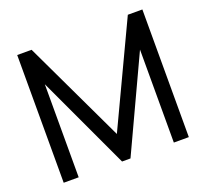

<svg xmlns="http://www.w3.org/2000/svg" viewBox="-123 -869 1093 1017"><g transform="rotate(-20 423.0 -360.0)"><path d="M154.5 0V-524.5L399 0H446.5L691 -524.5V-0.5H775.5V-720H693.5L423 -146.5L151 -720H70V0Z"/></g></svg>

Font: Hauora Medium
Style: Regular
Weight: 500
Designer: Wayne Shih
Foundry: WCYS
Version: Version 1.001;hotconv 1.0.109;makeotfexe 2.5.65596